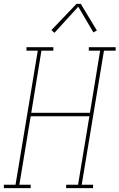

<svg xmlns="http://www.w3.org/2000/svg" viewBox="-57 -981 623 1001"><path d="M-37 0V-18H24L140 -717H81V-735H221V-717H159L106 -393H412L465 -717H406V-735H546V-717H485L369 -18H428V0H288V-18H350L409 -375H103L44 -18H103V0ZM227 -810 211 -824 342 -961H364L448 -822L430 -812L351 -946Z"/></svg>

Font: Iosevka Slab Thin
Style: Italic
Weight: 100
Italic angle: -9°
Monospace: yes
Designer: Belleve Invis
Foundry: Belleve Invis
Version: Version 11.1.1; ttfautohint (v1.8.3)